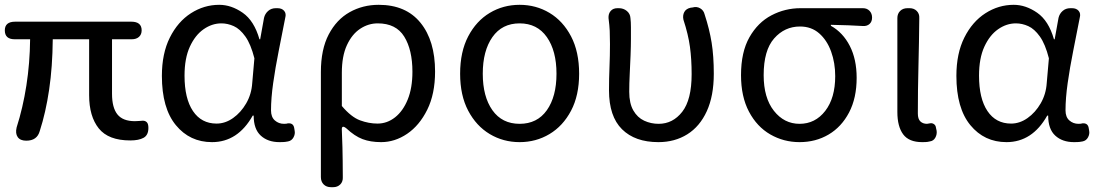

<svg xmlns="http://www.w3.org/2000/svg" viewBox="-23 -577 4563 797"><path d="M86 7Q61 7 50.5 -8Q40 -23 46 -48Q72 -129 86.5 -222Q101 -315 102 -414H38Q-3 -414 -3 -451Q-3 -487 40 -487H522Q565 -487 565 -451Q565 -434 554 -424Q543 -414 524 -414H442V-188Q442 -130 464.5 -102Q487 -74 537 -74Q549 -74 557.5 -75Q566 -76 570 -76Q580 -76 586.5 -69.5Q593 -63 593 -46Q593 -16 573 -5Q553 6 518 6Q427 6 387 -44Q347 -94 347 -182V-414H196Q195 -300 181 -205Q167 -110 142 -33Q131 7 86 7Z M857 13Q765 13 707 -57.5Q649 -128 649 -262Q649 -355 682 -421Q715 -487 769.5 -522Q824 -557 887 -557Q937 -557 984.5 -524Q1032 -491 1054 -414H1057L1073 -503Q1077 -520 1090 -531.5Q1103 -543 1122 -543H1129Q1147 -543 1156.5 -532Q1166 -521 1161 -503Q1148 -436 1134 -366Q1120 -296 1111 -232.5Q1102 -169 1102 -119Q1102 -91 1118 -77Q1134 -63 1156 -63Q1163 -63 1165.5 -63.5Q1168 -64 1172 -65Q1194 -67 1198 -47L1200 -35Q1203 -21 1195.5 -7Q1188 7 1173 10Q1168 11 1161 12Q1154 13 1137 13Q1089 13 1059.5 -14Q1030 -41 1030 -97H1026Q964 13 857 13ZM876 -64Q912 -64 944.5 -87Q977 -110 999 -148Q1021 -186 1024 -232L1033 -335Q1018 -394 995.5 -425.5Q973 -457 947.5 -468.5Q922 -480 896 -480Q857 -480 822 -455.5Q787 -431 765 -383Q743 -335 743 -263Q743 -168 778 -116Q813 -64 876 -64Z M1351 200Q1332 200 1320.5 188.5Q1309 177 1309 158V-278Q1309 -372 1341.5 -434Q1374 -496 1428.5 -526.5Q1483 -557 1549 -557Q1662 -557 1722.5 -482.5Q1783 -408 1783 -280Q1783 -187 1750.5 -121.5Q1718 -56 1667 -21.5Q1616 13 1559 13Q1515 13 1482 0.5Q1449 -12 1415 -44Q1394 -61 1396 -36Q1398 6 1398.5 34.5Q1399 63 1399.5 90.5Q1400 118 1400 158Q1401 177 1389.5 188.5Q1378 200 1360 200ZM1544 -64Q1584 -64 1617 -90Q1650 -116 1669.5 -164Q1689 -212 1689 -279Q1689 -370 1655 -425Q1621 -480 1545 -480Q1506 -480 1472 -457.5Q1438 -435 1417 -389.5Q1396 -344 1396 -275V-137Q1435 -91 1471.5 -77.5Q1508 -64 1544 -64Z M2134 13Q2066 13 2010 -20.5Q1954 -54 1920.5 -117.5Q1887 -181 1887 -271Q1887 -362 1920.5 -426Q1954 -490 2010 -523.5Q2066 -557 2134 -557Q2202 -557 2258 -523.5Q2314 -490 2347.5 -426Q2381 -362 2381 -271Q2381 -181 2347.5 -117.5Q2314 -54 2258 -20.5Q2202 13 2134 13ZM2134 -63Q2207 -63 2247 -119.5Q2287 -176 2287 -271Q2287 -366 2247 -423Q2207 -480 2134 -480Q2061 -480 2021 -423Q1981 -366 1981 -271Q1981 -176 2021 -119.5Q2061 -63 2134 -63Z M2710 13Q2613 13 2559 -40.5Q2505 -94 2505 -202Q2505 -250 2507 -298Q2509 -346 2509 -394Q2509 -427 2508 -449Q2507 -471 2503 -502Q2502 -520 2512 -531.5Q2522 -543 2540 -543H2546Q2565 -543 2579 -531.5Q2593 -520 2594 -502Q2596 -486 2596 -464Q2596 -442 2596 -416Q2596 -386 2594.5 -347.5Q2593 -309 2591 -269.5Q2589 -230 2589 -196Q2589 -148 2606 -118.5Q2623 -89 2651 -76Q2679 -63 2711 -63Q2770 -63 2809 -113Q2848 -163 2848 -269Q2848 -331 2841 -382.5Q2834 -434 2814 -495Q2810 -513 2817.5 -527Q2825 -541 2844 -545L2852 -546Q2869 -551 2883.5 -542.5Q2898 -534 2902 -517Q2922 -456 2931 -400Q2940 -344 2940 -271Q2940 -179 2911 -115.5Q2882 -52 2830 -19.5Q2778 13 2710 13Z M3296 13Q3230 13 3174.5 -19Q3119 -51 3086 -113.5Q3053 -176 3053 -265Q3053 -361 3088 -422.5Q3123 -484 3179.5 -513.5Q3236 -543 3300 -543H3559Q3576 -543 3586.5 -532Q3597 -521 3597 -504Q3597 -487 3586.5 -477.5Q3576 -468 3559 -469Q3525 -471 3498 -472Q3471 -473 3426 -474V-470Q3476 -442 3504.5 -386.5Q3533 -331 3533 -254Q3533 -170 3501.5 -110Q3470 -50 3416.5 -18.5Q3363 13 3296 13ZM3296 -63Q3361 -63 3402.5 -116.5Q3444 -170 3444 -261Q3444 -316 3427 -363Q3410 -410 3377.5 -438.5Q3345 -467 3298 -467Q3234 -467 3190.5 -417.5Q3147 -368 3147 -265Q3147 -171 3189.5 -117Q3232 -63 3296 -63Z M3805 13Q3750 13 3726 -19.5Q3702 -52 3702 -112V-502Q3702 -520 3713.5 -531.5Q3725 -543 3744 -543H3753Q3771 -543 3782.5 -531.5Q3794 -520 3793 -502Q3792 -399 3789.5 -301.5Q3787 -204 3787 -106Q3787 -83 3797.5 -73Q3808 -63 3825 -63L3837 -65Q3846 -67 3853.5 -62Q3861 -57 3862 -48L3865 -34Q3867 -19 3859.5 -5.5Q3852 8 3837 10Q3833 11 3827 12Q3821 13 3805 13Z M4155 13Q4063 13 4005 -57.5Q3947 -128 3947 -262Q3947 -355 3980 -421Q4013 -487 4067.5 -522Q4122 -557 4185 -557Q4235 -557 4282.5 -524Q4330 -491 4352 -414H4355L4371 -503Q4375 -520 4388 -531.5Q4401 -543 4420 -543H4427Q4445 -543 4454.5 -532Q4464 -521 4459 -503Q4446 -436 4432 -366Q4418 -296 4409 -232.5Q4400 -169 4400 -119Q4400 -91 4416 -77Q4432 -63 4454 -63Q4461 -63 4463.5 -63.5Q4466 -64 4470 -65Q4492 -67 4496 -47L4498 -35Q4501 -21 4493.5 -7Q4486 7 4471 10Q4466 11 4459 12Q4452 13 4435 13Q4387 13 4357.5 -14Q4328 -41 4328 -97H4324Q4262 13 4155 13ZM4174 -64Q4210 -64 4242.5 -87Q4275 -110 4297 -148Q4319 -186 4322 -232L4331 -335Q4316 -394 4293.5 -425.5Q4271 -457 4245.5 -468.5Q4220 -480 4194 -480Q4155 -480 4120 -455.5Q4085 -431 4063 -383Q4041 -335 4041 -263Q4041 -168 4076 -116Q4111 -64 4174 -64Z"/></svg>

Font: Chiron GoRound TC
Style: Regular
Weight: 400
Designer: Ryoko NISHIZUKA 西塚涼子 (kana, bopomofo & ideographs); Paul D. Hunt (Latin, Greek & Cyrillic); Sandoll Communications 산돌커뮤니
Foundry: Adobe
Version: Version 1.000;hotconv 1.1.1;makeotfexe 2.6.0